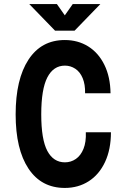

<svg xmlns="http://www.w3.org/2000/svg" viewBox="-20 -913 640 945"><path d="M183 -350Q183 -226.4 213 -170.2Q243 -114 299.6 -114Q329.2 -114 353.4 -130.7Q377.6 -147.4 391 -180.7Q404.4 -214 402.4 -262H526Q526 -177.6 497 -115.7Q468 -53.8 416.6 -20.9Q365.2 12 299 12Q183.4 12 120.2 -83.1Q57 -178.2 57 -350Q57 -522.8 120.2 -619.4Q183.4 -716 299 -716Q363.6 -716 414.1 -684.6Q464.6 -653.2 493.8 -593.8Q523 -534.4 524 -454H398.8Q399.8 -497.4 386.9 -528.3Q374 -559.2 350.6 -574.6Q327.2 -590 299.6 -590Q243 -590 213 -532Q183 -474 183 -350ZM300 -836H298L338 -893H474L347 -762H251L124 -893H260Z"/></svg>

Font: Fliege Mono Thin
Style: Regular
Weight: 100
Version: Version 0.020;Glyphs 3.3 (3306)